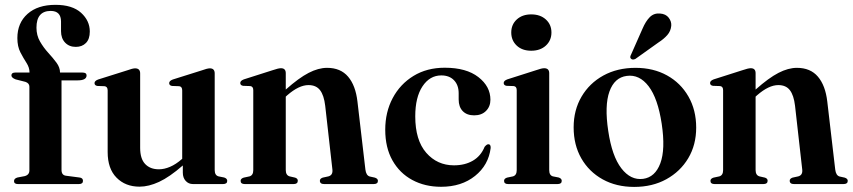

<svg xmlns="http://www.w3.org/2000/svg" viewBox="-20 -742 3440 774"><path d="M228 -57Q228 -35.5 246.5 -33.5L300 -26.5Q314.5 -25 314.5 -13Q314.5 0 298 0H52.5Q36.5 0 36.5 -12Q36.5 -22.5 50.5 -26.5L79.5 -32Q98.5 -37 98.5 -55V-392.5Q98.5 -406.5 82.5 -412L43 -422Q26 -428.5 26 -438Q26 -449.5 41.5 -449.5H99V-450Q99 -469.5 86.8 -488.5Q74.5 -507.5 62.2 -531Q50 -554.5 50 -588.5Q50 -649.5 91 -686Q132 -722.5 203.5 -722.5Q271.5 -722.5 306.8 -690.5Q342 -658.5 342 -615Q342 -584.5 326.5 -568.8Q311 -553 285.5 -553Q259 -553 242.5 -570.2Q226 -587.5 226 -616.5V-655Q226 -698 184 -698Q127 -697.5 127 -630.5Q127 -599.5 141.2 -574.8Q155.5 -550 174.5 -529.2Q193.5 -508.5 207.8 -489.2Q222 -470 222 -449.5H312.5Q329 -449.5 329 -438Q329 -418 293 -418H228Z M414 -129V-377.5Q414 -393 401.5 -394.5L372.5 -395.5Q361 -397.5 361 -407Q361 -416 375.5 -421.5L491.5 -458Q514.5 -466.5 524.5 -466.5Q545 -466.5 545 -446V-146Q545 -102 565.2 -80.8Q585.5 -59.5 620.5 -59.5Q642 -59.5 665.5 -69.5Q689 -79.5 713 -100.5L714.5 -101.5V-377.5Q714.5 -393 702.5 -394.5L673.5 -395.5Q662 -397.5 662 -407Q662 -416 676.5 -421.5L792.5 -458Q815.5 -466.5 826 -466.5Q845.5 -466.5 845.5 -446V-56.5Q845.5 -35 861 -31L883.5 -26.5Q896 -22.5 896 -13Q896 0 879 0H758Q740 0 728.5 -12.8Q717 -25.5 717 -46V-75Q663 -28 621.2 -8.8Q579.5 10.5 542.5 10.5Q485.5 10.5 449.8 -25.8Q414 -62 414 -129Z M1132 -447V-381Q1185 -428 1224.2 -448.2Q1263.5 -468.5 1298.5 -468.5Q1353 -468.5 1383.2 -433Q1413.5 -397.5 1421 -332.5L1453 -58.5Q1456 -34.5 1470.5 -30.5L1491 -26Q1503.5 -22 1503.5 -13Q1503.5 0 1486.5 0H1287Q1269.5 0 1269.5 -13.5Q1269.5 -22 1281 -26L1304 -31Q1322.5 -36 1320 -58.5L1291 -315.5Q1286 -358 1270.2 -378.5Q1254.5 -399 1223.5 -399Q1185 -399 1138 -358L1132 -352.5V-56.5Q1132 -35.5 1147.5 -31L1169.5 -26Q1180.5 -22.5 1180.5 -13.5Q1180.5 0 1163.5 0H966.5Q950 0 950 -13Q950 -22 962.5 -26L986 -31Q1001 -35.5 1001 -56V-378.5Q1001 -393.5 989 -395L960 -396Q948.5 -398 948.5 -407.5Q948.5 -416.5 963 -422L1079 -459Q1102 -467 1112.5 -467Q1132 -467 1132 -447Z M1957 -340Q1957 -312.5 1939.2 -294.8Q1921.5 -277 1891.5 -277Q1862 -277 1845.5 -294Q1829 -311 1829 -341V-366Q1829 -399 1810.2 -418.5Q1791.5 -438 1759 -438Q1712.5 -438 1683.2 -394Q1654 -350 1654 -273Q1654 -177 1698.2 -126.2Q1742.5 -75.5 1810 -75.5Q1854 -75.5 1886.2 -94.2Q1918.5 -113 1933.5 -150Q1942.5 -161 1949 -160.5Q1958.5 -160.5 1958 -145.5Q1949.5 -76.5 1895 -32.8Q1840.5 11 1758 11Q1693 11 1642 -16.5Q1591 -44 1562 -95.5Q1533 -147 1533 -219Q1533 -290 1563 -346.5Q1593 -403 1647 -436Q1701 -469 1773 -469Q1860 -469 1908.5 -431.2Q1957 -393.5 1957 -340Z M2121.5 -537.5Q2085 -537.5 2063 -558.2Q2041 -579 2041 -611Q2041 -643 2063.2 -663.5Q2085.5 -684 2121.5 -684Q2158 -684 2180.5 -663.5Q2203 -643 2203 -611Q2203 -579 2180.5 -558.2Q2158 -537.5 2121.5 -537.5ZM2194 -447V-56.5Q2194 -35 2209 -31L2232 -26.5Q2244.5 -22.5 2244.5 -13Q2244.5 0 2227.5 0H2028.5Q2012 0 2012 -13Q2012 -22 2024 -26L2048 -31Q2063 -35.5 2063 -56V-378.5Q2063 -393.5 2051 -395L2022 -396Q2010.5 -398 2010.5 -407.5Q2010.5 -416.5 2025 -422L2141 -459Q2163.5 -467 2173.5 -467Q2194 -467 2194 -447Z M2542 -468.5Q2614 -468.5 2669 -438Q2724 -407.5 2755.2 -353Q2786.5 -298.5 2786.5 -227.5Q2786.5 -158 2754.5 -104.2Q2722.5 -50.5 2666.2 -19.5Q2610 11.5 2536.5 11.5Q2464.5 11.5 2409.5 -19Q2354.5 -49.5 2323.5 -103.5Q2292.5 -157.5 2292.5 -228.5Q2292.5 -298 2324.2 -352.2Q2356 -406.5 2412.2 -437.5Q2468.5 -468.5 2542 -468.5ZM2572.5 -21Q2621 -27.5 2642 -83.8Q2663 -140 2647.5 -243Q2632 -345.5 2594.8 -394.2Q2557.5 -443 2506.5 -436Q2457 -429.5 2436.8 -373Q2416.5 -316.5 2432 -214Q2447 -112.5 2484.8 -63.5Q2522.5 -14.5 2572.5 -21ZM2570 -626Q2583 -656.5 2599.5 -673Q2616 -689.5 2640.5 -687.5Q2664 -686 2675.8 -670.5Q2687.5 -655 2686 -638Q2684 -616.5 2670.2 -600.8Q2656.5 -585 2634 -570.5L2541.5 -504.5Q2530 -499 2523.5 -505.5Q2520 -509 2520.8 -513.2Q2521.5 -517.5 2524 -522Z M3026 -447V-381Q3079 -428 3118.2 -448.2Q3157.5 -468.5 3192.5 -468.5Q3247 -468.5 3277.2 -433Q3307.5 -397.5 3315 -332.5L3347 -58.5Q3350 -34.5 3364.5 -30.5L3385 -26Q3397.5 -22 3397.5 -13Q3397.5 0 3380.5 0H3181Q3163.5 0 3163.5 -13.5Q3163.5 -22 3175 -26L3198 -31Q3216.5 -36 3214 -58.5L3185 -315.5Q3180 -358 3164.2 -378.5Q3148.5 -399 3117.5 -399Q3079 -399 3032 -358L3026 -352.5V-56.5Q3026 -35.5 3041.5 -31L3063.5 -26Q3074.5 -22.5 3074.5 -13.5Q3074.5 0 3057.5 0H2860.5Q2844 0 2844 -13Q2844 -22 2856.5 -26L2880 -31Q2895 -35.5 2895 -56V-378.5Q2895 -393.5 2883 -395L2854 -396Q2842.5 -398 2842.5 -407.5Q2842.5 -416.5 2857 -422L2973 -459Q2996 -467 3006.5 -467Q3026 -467 3026 -447Z"/></svg>

Font: Fraunces 72pt S000 SemiBold
Style: Regular
Weight: 600
Version: Version 1.000; ttfautohint (v1.8.3)